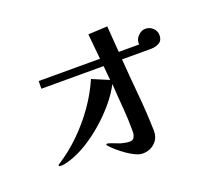

<svg xmlns="http://www.w3.org/2000/svg" viewBox="-125 -899 1251 1107"><g transform="rotate(-20 500.0 -345.5)"><path d="M897 -574Q897 -543 875 -530Q853 -517 825 -517H646Q654 -407 664.5 -295.5Q675 -184 678 -73V-68Q679 -23 648.5 5.5Q618 34 574 34Q554 34 529.5 22.5Q505 11 480 -6.5Q455 -24 433.5 -42.5Q412 -61 399 -76Q398 -78 395.5 -80.5Q393 -83 393 -86Q393 -90 399 -90Q405 -90 419 -85Q433 -80 448.5 -74Q464 -68 472 -65Q485 -62 499 -59Q513 -56 526 -56Q547 -56 554.5 -71.5Q562 -87 562 -104Q562 -184 556 -253.5Q550 -323 545 -403Q520 -353 476.5 -301Q433 -249 379 -202Q325 -155 267 -120Q209 -85 153 -69Q143 -66 131 -63.5Q119 -61 108 -61Q107 -61 100 -61.5Q93 -62 93 -66Q93 -69 96 -71.5Q99 -74 101 -75Q173 -121 237.5 -184Q302 -247 354 -321Q406 -395 439 -472L541 -429L533 -517H151L152 -564H528L513 -719L631 -725L643 -564H768V-573Q768 -597 788 -617Q808 -637 832 -637Q858 -637 877.5 -619Q897 -601 897 -574Z"/></g></svg>

Font: Kaisei Opti
Style: Bold
Weight: 700
Designer: Font-Kai, 金井和夫
Foundry: KAZUO KANAI
Version: Version 5.003